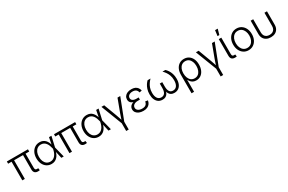

<svg xmlns="http://www.w3.org/2000/svg" viewBox="188 -2407 6400 4269"><g transform="rotate(-30 3388.0 -273.0)"><path d="M520.5 2Q462.9 4.4 432.9 -23.7Q402.8 -51.8 402.8 -108.4V-515.1H467.8V-120.1Q467.8 -82 481.4 -68.1Q495.1 -54.2 526.9 -56.2Q535.6 -56.6 540 -56.9Q544.4 -57.1 549.3 -58.1L558.6 -2.4Q551.3 -1 541.5 0.5Q531.7 2 520.5 2ZM108.4 0V-515.1H173.3V0ZM20.5 -478.5V-535.6H562V-478.5Z M858.9 11.2Q789.1 11.2 735.8 -24.2Q682.6 -59.6 652.8 -122.3Q623 -185.1 623 -266.1Q623 -347.7 653.3 -410.2Q683.6 -472.7 737.3 -508.3Q791 -543.9 860.8 -543.9Q908.7 -543.9 945.1 -527.8Q981.4 -511.7 1007.1 -483.4Q1032.7 -455.1 1049.6 -418.5Q1066.4 -381.8 1074.7 -341.3H1097.7L1103.5 -270L1171.9 0H1110.4L1047.9 -278.8Q1039.1 -319.3 1024.7 -356.2Q1010.3 -393.1 988.3 -422.1Q966.3 -451.2 935.1 -468Q903.8 -484.9 861.8 -484.9Q809.6 -484.9 770.8 -457.5Q731.9 -430.2 710.4 -381.1Q689 -332 689 -266.1Q689 -200.2 710 -151.1Q731 -102.1 769.3 -75Q807.6 -47.9 859.4 -47.9Q899.9 -47.9 931.4 -64.2Q962.9 -80.6 986.3 -109.6Q1009.8 -138.7 1024.9 -176Q1040 -213.4 1048.3 -255.4L1102.5 -535.6H1164.6L1103.5 -266.6L1097.7 -195.3H1077.1Q1067.4 -152.8 1049.3 -115.2Q1031.2 -77.6 1004.6 -49.3Q978 -21 941.9 -4.9Q905.8 11.2 858.9 11.2Z M1731 2Q1673.3 4.4 1643.3 -23.7Q1613.3 -51.8 1613.3 -108.4V-515.1H1678.2V-120.1Q1678.2 -82 1691.9 -68.1Q1705.6 -54.2 1737.3 -56.2Q1746.1 -56.6 1750.5 -56.9Q1754.9 -57.1 1759.8 -58.1L1769 -2.4Q1761.7 -1 1752 0.5Q1742.2 2 1731 2ZM1318.8 0V-515.1H1383.8V0ZM1231 -478.5V-535.6H1772.5V-478.5Z M2069.3 11.2Q1999.5 11.2 1946.3 -24.2Q1893.1 -59.6 1863.3 -122.3Q1833.5 -185.1 1833.5 -266.1Q1833.5 -347.7 1863.8 -410.2Q1894 -472.7 1947.8 -508.3Q2001.5 -543.9 2071.3 -543.9Q2119.1 -543.9 2155.5 -527.8Q2191.9 -511.7 2217.5 -483.4Q2243.2 -455.1 2260 -418.5Q2276.9 -381.8 2285.2 -341.3H2308.1L2314 -270L2382.3 0H2320.8L2258.3 -278.8Q2249.5 -319.3 2235.1 -356.2Q2220.7 -393.1 2198.7 -422.1Q2176.8 -451.2 2145.5 -468Q2114.3 -484.9 2072.3 -484.9Q2020 -484.9 1981.2 -457.5Q1942.4 -430.2 1920.9 -381.1Q1899.4 -332 1899.4 -266.1Q1899.4 -200.2 1920.4 -151.1Q1941.4 -102.1 1979.7 -75Q2018.1 -47.9 2069.8 -47.9Q2110.4 -47.9 2141.8 -64.2Q2173.3 -80.6 2196.8 -109.6Q2220.2 -138.7 2235.4 -176Q2250.5 -213.4 2258.8 -255.4L2313 -535.6H2375L2314 -266.6L2308.1 -195.3H2287.6Q2277.8 -152.8 2259.8 -115.2Q2241.7 -77.6 2215.1 -49.3Q2188.5 -21 2152.3 -4.9Q2116.2 11.2 2069.3 11.2Z M2659.2 9.8 2448.7 -535.6H2519L2644 -202.1Q2660.6 -159.2 2673.8 -116.2Q2687 -73.2 2701.2 -31.7H2680.2Q2694.3 -73.2 2707.5 -116.2Q2720.7 -159.2 2736.8 -202.1L2861.3 -535.6H2931.6L2720.7 9.8ZM2657.7 204.1V-3.9H2722.7V204.1Z M3216.8 9.8Q3156.2 9.8 3109.6 -9.3Q3063 -28.3 3036.6 -63Q3010.3 -97.7 3010.3 -143.6Q3010.3 -173.3 3022.2 -198.7Q3034.2 -224.1 3058.6 -243.4Q3083 -262.7 3121.3 -273.4Q3159.7 -284.2 3212.4 -284.2H3270V-247.6H3212.4Q3172.9 -247.6 3142.3 -235.4Q3111.8 -223.1 3094.7 -200.7Q3077.6 -178.2 3077.6 -147Q3077.6 -102.5 3116 -75.4Q3154.3 -48.3 3218.8 -48.3Q3261.7 -48.3 3289.1 -60.8Q3316.4 -73.2 3331.5 -96.9Q3346.7 -120.6 3352.5 -154.3L3417 -144.5Q3409.2 -96.7 3384.3 -62Q3359.4 -27.3 3317.4 -8.8Q3275.4 9.8 3216.8 9.8ZM3213.4 -260.3Q3161.1 -260.3 3124.5 -270Q3087.9 -279.8 3065.2 -297.4Q3042.5 -314.9 3032.2 -338.6Q3022 -362.3 3022 -390.1Q3022 -437 3046.4 -471.7Q3070.8 -506.3 3114.7 -525.1Q3158.7 -543.9 3217.3 -543.9Q3272 -543.9 3310.8 -526.9Q3349.6 -509.8 3373.5 -478.3Q3397.5 -446.8 3406.2 -401.9L3343.8 -390.1Q3334.5 -436 3303.5 -460.9Q3272.5 -485.8 3216.8 -485.8Q3158.2 -485.8 3123 -459.5Q3087.9 -433.1 3087.9 -390.1Q3087.9 -351.1 3119.6 -327.4Q3151.4 -303.7 3214.4 -303.7H3270V-260.3Z M3710 7.3Q3650.4 7.3 3606.4 -21.7Q3562.5 -50.8 3538.1 -106.2Q3513.7 -161.6 3513.7 -240.7Q3513.7 -313.5 3532.5 -370.6Q3551.3 -427.7 3579.1 -469.2Q3606.9 -510.7 3634.3 -535.6H3709Q3678.7 -505.4 3648.9 -463.9Q3619.1 -422.4 3599.4 -367.7Q3579.6 -313 3579.6 -240.7Q3579.6 -152.3 3613.5 -102.1Q3647.5 -51.8 3711.4 -51.8Q3771.5 -51.8 3801.3 -96.4Q3831.1 -141.1 3831.1 -223.6V-335.4H3894.5V-223.6Q3894.5 -141.1 3922.9 -96.4Q3951.2 -51.8 4011.7 -51.8Q4076.7 -51.8 4110.8 -102.1Q4145 -152.3 4145 -240.7Q4145 -314 4125 -369.1Q4105 -424.3 4075.2 -465.3Q4045.4 -506.3 4015.6 -535.6H4090.3Q4117.7 -510.7 4145.5 -470Q4173.3 -429.2 4192.1 -371.8Q4210.9 -314.5 4210.9 -240.7Q4210.9 -161.1 4186.5 -106Q4162.1 -50.8 4117.7 -21.7Q4073.2 7.3 4013.2 7.3Q3963.4 7.3 3931.2 -11.7Q3898.9 -30.8 3880.9 -63Q3862.8 -95.2 3855 -134.3H3867.7Q3860.4 -93.8 3841.8 -61.8Q3823.2 -29.8 3790.8 -11.2Q3758.3 7.3 3710 7.3Z M4335.4 204.1V-267.6Q4335.4 -350.6 4364.3 -412.6Q4393.1 -474.6 4445.1 -509Q4497.1 -543.5 4566.9 -543.5Q4636.7 -543.5 4688.7 -509.3Q4740.7 -475.1 4769.5 -412.8Q4798.3 -350.6 4798.3 -267.6Q4798.3 -184.6 4770 -121.8Q4741.7 -59.1 4691.4 -24.2Q4641.1 10.7 4574.2 10.7Q4528.3 10.7 4494.6 -5.4Q4460.9 -21.5 4439 -47.1Q4417 -72.8 4404.3 -100.6H4400.4V204.1ZM4565.4 -48.3Q4618.2 -48.3 4655.5 -76.4Q4692.9 -104.5 4712.6 -154.1Q4732.4 -203.6 4732.4 -267.6Q4732.4 -330.6 4712.9 -379.6Q4693.4 -428.7 4656.5 -456.8Q4619.6 -484.9 4566.9 -484.9Q4514.6 -484.9 4476.8 -457.3Q4439 -429.7 4418.7 -380.9Q4398.4 -332 4398.4 -267.6Q4398.4 -203.1 4418.5 -153.6Q4438.5 -104 4476.1 -76.2Q4513.7 -48.3 4565.4 -48.3Z M5084.5 9.8 4874 -535.6H4944.3L5069.3 -202.1Q5085.9 -159.2 5099.1 -116.2Q5112.3 -73.2 5126.5 -31.7H5105.5Q5119.6 -73.2 5132.8 -116.2Q5146 -159.2 5162.1 -202.1L5286.6 -535.6H5356.9L5146 9.8ZM5083 204.1V-3.9H5147.9V204.1Z M5579.1 2Q5520.5 4.4 5491 -23.2Q5461.4 -50.8 5461.4 -108.4V-535.6H5526.4V-120.1Q5526.4 -81.5 5539.8 -67.9Q5553.2 -54.2 5585 -56.6Q5592.8 -56.6 5597.4 -57.1Q5602.1 -57.6 5606.9 -58.6L5615.7 -2.4Q5608.9 -0.5 5599.1 0.7Q5589.4 2 5579.1 2ZM5471.2 -607.4 5489.3 -749.5H5557.6L5517.6 -607.4Z M5916 11.2Q5845.7 11.2 5791.7 -24.2Q5737.8 -59.6 5707.3 -122.1Q5676.8 -184.6 5676.8 -265.6Q5676.8 -347.7 5707.3 -410.4Q5737.8 -473.1 5791.7 -508.5Q5845.7 -543.9 5916 -543.9Q5986.8 -543.9 6040.8 -508.5Q6094.7 -473.1 6125 -410.4Q6155.3 -347.7 6155.3 -265.6Q6155.3 -184.6 6125 -122.1Q6094.7 -59.6 6040.8 -24.2Q5986.8 11.2 5916 11.2ZM5916 -47.9Q5971.2 -47.9 6010 -76.9Q6048.8 -106 6069.3 -155.3Q6089.8 -204.6 6089.8 -265.6Q6089.8 -327.1 6069.3 -377Q6048.8 -426.8 6009.8 -455.8Q5970.7 -484.9 5916 -484.9Q5861.8 -484.9 5823 -455.8Q5784.2 -426.8 5763.4 -377.2Q5742.7 -327.6 5742.7 -265.6Q5742.7 -204.6 5763.4 -155.3Q5784.2 -106 5822.8 -76.9Q5861.3 -47.9 5916 -47.9Z M6489.7 9.3Q6425.3 9.3 6378.4 -15.4Q6331.5 -40 6305.9 -85.4Q6280.3 -130.9 6280.3 -193.8V-535.6H6345.2V-196.8Q6345.2 -150.4 6362.5 -117.7Q6379.9 -85 6412.4 -67.9Q6444.8 -50.8 6489.7 -50.8Q6534.7 -50.8 6566.9 -67.9Q6599.1 -85 6616.5 -117.7Q6633.8 -150.4 6633.8 -196.8V-535.6H6698.7V-193.8Q6698.7 -130.9 6673.3 -85.4Q6647.9 -40 6601.1 -15.4Q6554.2 9.3 6489.7 9.3Z"/></g></svg>

Font: Inter 20pt Light
Style: Regular
Weight: 300
Version: Version 4.001;git-66647c0bb